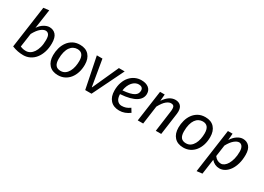

<svg xmlns="http://www.w3.org/2000/svg" viewBox="-9 -1679 3882 2820"><g transform="rotate(30 1931.5 -268.5)"><path d="M525 -348Q525 -267 503.5 -200.5Q482 -134 444.5 -86.5Q407 -39 355.5 -13.5Q304 12 245 12Q197 12 150.5 3Q104 -6 54 -26L154 -739L248 -750L201 -426Q237 -481 286 -510Q335 -539 377 -539Q443 -539 484 -494Q525 -449 525 -348ZM353 -466Q318 -466 273.5 -430Q229 -394 185 -313L152 -81Q178 -70 199.5 -65.5Q221 -61 249 -61Q283 -61 315 -79.5Q347 -98 371.5 -134Q396 -170 411 -223.5Q426 -277 426 -348Q426 -415 405.5 -440.5Q385 -466 353 -466Z M835 -62Q880 -62 911.5 -85Q943 -108 963.5 -145.5Q984 -183 993.5 -230Q1003 -277 1003 -326Q1003 -465 893 -465Q858 -465 827 -449Q796 -433 773 -400.5Q750 -368 737 -318Q724 -268 724 -201Q724 -129 751.5 -95.5Q779 -62 835 -62ZM626 -209Q626 -271 642.5 -330.5Q659 -390 692.5 -436.5Q726 -483 776.5 -511Q827 -539 896 -539Q994 -539 1047.5 -480Q1101 -421 1101 -319Q1101 -247 1082 -186.5Q1063 -126 1027.5 -81.5Q992 -37 942.5 -12.5Q893 12 832 12Q734 12 680 -47Q626 -106 626 -209Z M1398 0H1291L1184 -527H1279L1354 -85H1358L1558 -527H1656Z M2105 -404Q2105 -365 2085.5 -331Q2066 -297 2024.5 -270.5Q1983 -244 1918 -227Q1853 -210 1763 -204Q1765 -132 1795 -99Q1825 -66 1868 -66Q1905 -66 1937.5 -76.5Q1970 -87 2008 -114L2047 -50Q2006 -20 1963 -4Q1920 12 1872 12Q1774 12 1720 -47.5Q1666 -107 1666 -210Q1666 -288 1687.5 -349Q1709 -410 1746 -452Q1783 -494 1832 -516.5Q1881 -539 1936 -539Q2014 -539 2059.5 -503.5Q2105 -468 2105 -404ZM1934 -466Q1904 -466 1877 -452.5Q1850 -439 1827.5 -413.5Q1805 -388 1789 -351.5Q1773 -315 1767 -269Q1837 -275 1883.5 -286.5Q1930 -298 1957 -315Q1984 -332 1995 -354Q2006 -376 2006 -402Q2006 -434 1986.5 -450Q1967 -466 1934 -466Z M2274 0H2182L2256 -527H2335L2325 -415Q2370 -480 2416.5 -509.5Q2463 -539 2513 -539Q2568 -539 2601 -507Q2634 -475 2634 -408Q2634 -389 2631 -368L2580 0H2488L2535 -348Q2537 -362 2538 -373.5Q2539 -385 2539 -395Q2539 -436 2524 -449.5Q2509 -463 2481 -463Q2446 -463 2404.5 -429.5Q2363 -396 2317 -312Z M2961 -62Q3006 -62 3037.5 -85Q3069 -108 3089.5 -145.5Q3110 -183 3119.5 -230Q3129 -277 3129 -326Q3129 -465 3019 -465Q2984 -465 2953 -449Q2922 -433 2899 -400.5Q2876 -368 2863 -318Q2850 -268 2850 -201Q2850 -129 2877.5 -95.5Q2905 -62 2961 -62ZM2752 -209Q2752 -271 2768.5 -330.5Q2785 -390 2818.5 -436.5Q2852 -483 2902.5 -511Q2953 -539 3022 -539Q3120 -539 3173.5 -480Q3227 -421 3227 -319Q3227 -247 3208 -186.5Q3189 -126 3153.5 -81.5Q3118 -37 3068.5 -12.5Q3019 12 2958 12Q2860 12 2806 -47Q2752 -106 2752 -209Z M3477 -415Q3495 -445 3517 -468Q3539 -491 3563 -507Q3587 -523 3611.5 -531Q3636 -539 3659 -539Q3725 -539 3766.5 -493.5Q3808 -448 3808 -352Q3808 -268 3788.5 -200.5Q3769 -133 3736 -86Q3703 -39 3660 -13.5Q3617 12 3570 12Q3489 12 3432 -53L3396 202L3303 213L3407 -527H3486ZM3635 -466Q3600 -466 3556 -430.5Q3512 -395 3469 -316L3442 -123Q3466 -90 3494 -75Q3522 -60 3556 -60Q3583 -60 3610.5 -79.5Q3638 -99 3659.5 -136Q3681 -173 3695 -227Q3709 -281 3709 -350Q3709 -381 3703 -403Q3697 -425 3686.5 -439Q3676 -453 3662.5 -459.5Q3649 -466 3635 -466Z"/></g></svg>

Font: Yekcdsyqcyvpieeyorgstswgcgt
Style: Regular
Weight: 400
Italic angle: -8°
Designer: Carrois Corporate & Edenspiekermann
Foundry: Carrois Corporate GbR & Edenspiekermann AG
Version: Version 2.001